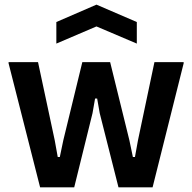

<svg xmlns="http://www.w3.org/2000/svg" viewBox="-20 -808 830 828"><path d="M223 -713 396 -788 570 -713V-620L396 -694L223 -620ZM17 -535V-540H144L216 -203L229 -131H238L253 -203L335 -540H455L538 -203L553 -131H562L575 -203L646 -540H772V-535L638 0H491L410 -320L399 -383H390L379 -320L300 0H153Z"/></svg>

Font: Encode Sans Narrow
Style: SemiBold
Weight: 600
Designer: Pablo Impallari, Andres Torresi
Foundry: Pablo Impallari, Andres Torresi
Version: Version 1.000; ttfautohint (v1.00) -l 8 -r 50 -G 200 -x 14 -